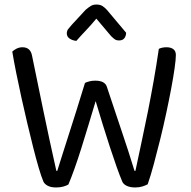

<svg xmlns="http://www.w3.org/2000/svg" viewBox="-20 -822 839 845"><path d="M354 -457Q362 -461 373.5 -464Q385 -467 399 -467Q441 -467 450 -441Q468 -387 484 -339Q500 -291 515 -246.5Q530 -202 544 -159Q558 -116 572 -70H576Q590 -137 604 -201.5Q618 -266 631 -331.5Q644 -397 656 -464.5Q668 -532 679 -607Q693 -614 713 -614Q732 -614 743 -605.5Q754 -597 754 -580Q754 -561 748.5 -522Q743 -483 733.5 -432.5Q724 -382 711.5 -323.5Q699 -265 685 -208.5Q671 -152 657 -100Q643 -48 630 -11Q621 -6 607 -1.5Q593 3 575 3Q553 3 538 -4Q523 -11 518 -23Q507 -49 493 -88.5Q479 -128 463.5 -175.5Q448 -223 432 -274.5Q416 -326 401 -377Q386 -327 370 -274Q354 -221 338.5 -171.5Q323 -122 308 -80Q293 -38 281 -10Q273 -5 259 -1Q245 3 227 3Q204 3 190 -4.5Q176 -12 171 -23Q162 -44 150.5 -83Q139 -122 126.5 -171.5Q114 -221 100.5 -278Q87 -335 74.5 -391.5Q62 -448 51.5 -500.5Q41 -553 34 -595Q41 -602 53 -608Q65 -614 79 -614Q114 -614 121 -577Q134 -514 146 -455.5Q158 -397 170.5 -336.5Q183 -276 197 -211Q211 -146 228 -70H232Q246 -115 259 -155.5Q272 -196 286 -240Q300 -284 316.5 -336Q333 -388 354 -457ZM404 -740Q381 -712 358.5 -688.5Q336 -665 316 -642Q298 -644 286 -652.5Q274 -661 274 -675Q274 -686 280 -694Q286 -702 296 -713L357 -779Q370 -790 380 -796Q390 -802 404 -802Q420 -802 430 -796Q440 -790 451 -778L535 -678Q535 -664 527.5 -654Q520 -644 504 -644Q492 -644 484.5 -649.5Q477 -655 469 -663Z"/></svg>

Font: Baloo Bhai 2
Style: Regular
Weight: 400
Designer: Supriya Tembe, Noopur Datye and Ek Type
Foundry: Ek Type
Version: Version 1.640;PS 1.000;hotconv 16.6.51;makeotf.lib2.5.65220;